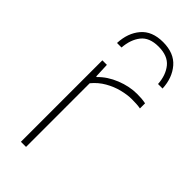

<svg xmlns="http://www.w3.org/2000/svg" viewBox="-255 -851 900 900"><g transform="rotate(45 195.5 -401.0)"><path d="M98 0V-540H128L131 -466H135Q169.5 -502 221.8 -523Q274 -544 325 -544Q341 -544 353.8 -543Q366.5 -542 382 -539V-505Q368.5 -507.5 354.8 -508.2Q341 -509 325 -509Q295.5 -509 260.2 -500.2Q225 -491.5 191.2 -472.2Q157.5 -453 132 -422V0ZM89 -646Q92 -714.5 129.2 -758.2Q166.5 -802 239 -802Q312 -802 350 -757.8Q388 -713.5 391 -646H361Q357.5 -701.5 328.8 -736.8Q300 -772 239 -772Q178.5 -772 150.8 -736.8Q123 -701.5 119 -646Z"/></g></svg>

Font: Encode Sans Expanded Expanded Thin
Style: Regular
Weight: 100
Width: 7
Designer: Multiple Designers
Foundry: Impallari Type
Version: Version 3.000; ttfautohint (v1.8.3) -l 8 -r 50 -G 200 -x 14 